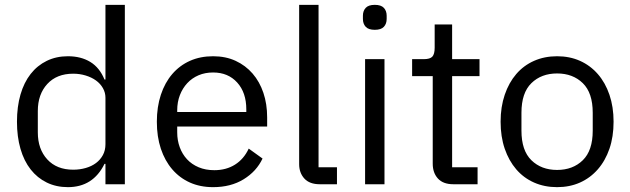

<svg xmlns="http://www.w3.org/2000/svg" viewBox="-20 -760 2598 792"><path d="M415 -84H411Q364 12 260 12Q212 12 173 -7Q134 -26 106.5 -61Q79 -96 64.5 -146Q50 -196 50 -258Q50 -320 64.5 -370Q79 -420 106.5 -455Q134 -490 173 -509Q212 -528 260 -528Q314 -528 352.5 -504.5Q391 -481 411 -432H415V-740H495V0H415ZM282 -60Q309 -60 333.5 -67Q358 -74 376 -87.5Q394 -101 404.5 -120.5Q415 -140 415 -165V-357Q415 -378 404.5 -396.5Q394 -415 376 -428Q358 -441 333.5 -448.5Q309 -456 282 -456Q214 -456 175 -413.5Q136 -371 136 -302V-214Q136 -145 175 -102.5Q214 -60 282 -60Z M859 12Q806 12 763.5 -7Q721 -26 690.5 -61.5Q660 -97 643.5 -146.5Q627 -196 627 -258Q627 -319 643.5 -369Q660 -419 690.5 -454.5Q721 -490 763.5 -509Q806 -528 859 -528Q911 -528 952 -509Q993 -490 1022 -456.5Q1051 -423 1066.5 -377Q1082 -331 1082 -276V-238H711V-214Q711 -181 721.5 -152.5Q732 -124 751.5 -103Q771 -82 799.5 -70Q828 -58 864 -58Q913 -58 949.5 -81Q986 -104 1006 -147L1063 -106Q1038 -53 985 -20.5Q932 12 859 12ZM859 -461Q826 -461 799 -449.5Q772 -438 752.5 -417Q733 -396 722 -367.5Q711 -339 711 -305V-298H996V-309Q996 -378 958.5 -419.5Q921 -461 859 -461Z M1299 0Q1257 0 1235.5 -23.5Q1214 -47 1214 -83V-740H1294V-70H1370V0Z M1526 -637Q1500 -637 1488.5 -649.5Q1477 -662 1477 -682V-695Q1477 -715 1488.5 -727.5Q1500 -740 1526 -740Q1552 -740 1563.5 -727.5Q1575 -715 1575 -695V-682Q1575 -662 1563.5 -649.5Q1552 -637 1526 -637ZM1486 -516H1566V0H1486Z M1850 0Q1808 0 1786.5 -23.5Q1765 -47 1765 -85V-446H1680V-516H1728Q1754 -516 1763.5 -526.5Q1773 -537 1773 -563V-659H1845V-516H1958V-446H1845V-70H1950V0Z M2278 12Q2226 12 2183 -7Q2140 -26 2109.5 -61.5Q2079 -97 2062 -146.5Q2045 -196 2045 -258Q2045 -319 2062 -369Q2079 -419 2109.5 -454.5Q2140 -490 2183 -509Q2226 -528 2278 -528Q2330 -528 2372.5 -509Q2415 -490 2446 -454.5Q2477 -419 2494 -369Q2511 -319 2511 -258Q2511 -196 2494 -146.5Q2477 -97 2446 -61.5Q2415 -26 2372.5 -7Q2330 12 2278 12ZM2278 -59Q2343 -59 2384 -99Q2425 -139 2425 -221V-295Q2425 -377 2384 -417Q2343 -457 2278 -457Q2213 -457 2172 -417Q2131 -377 2131 -295V-221Q2131 -139 2172 -99Q2213 -59 2278 -59Z"/></svg>

Font: IBM Plex Thai
Style: Regular
Weight: 400
Designer: Mike Abbink, Paul van der Laan, Pieter van Rosmalen, Ben Mitchell, Mark Frömberg
Foundry: Bold Monday
Version: Version 1.0